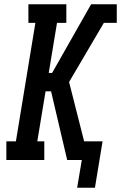

<svg xmlns="http://www.w3.org/2000/svg" viewBox="-20 -755 571 906"><path d="M344 131 366 0H297L221 -324H195L156 -88H189V0H10V-88H55L147 -647H114V-735H293V-647H249L210 -411H226L410 -735H500L492 -685L500 -735H531V-647H470L306 -368L377 -88H464L428 131Z"/></svg>

Font: Iosevka Slab Semibold Oblique
Style: Regular
Weight: 600
Italic angle: -9°
Monospace: yes
Designer: Belleve Invis
Foundry: Belleve Invis
Version: Version 11.1.1; ttfautohint (v1.8.3)